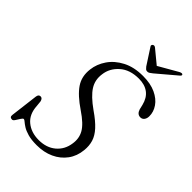

<svg xmlns="http://www.w3.org/2000/svg" viewBox="-255 -993 1115 1115"><g transform="rotate(45 302.5 -435.0)"><path d="M260.5 10.5Q216 10.5 187.2 2.2Q158.5 -6 141.2 -17Q124 -28 114.8 -36.2Q105.5 -44.5 100.5 -44.5Q94.5 -44.5 86.5 -31.8Q78.5 -19 70.2 -6.2Q62 6.5 54.5 6.5Q33.5 6.5 36.5 -14.5L57.5 -185Q60 -206.5 76.5 -206.5Q91.5 -206.5 96.5 -185.5L100 -151Q103.5 -86.5 144.5 -52.8Q185.5 -19 247.5 -19Q311 -19 352 -53.5Q393 -88 401 -144Q409 -191.5 387 -230.2Q365 -269 298 -314Q224.5 -363.5 192.8 -410.2Q161 -457 169 -520Q174.5 -568.5 204.2 -612.2Q234 -656 286.8 -683.5Q339.5 -711 413.5 -711Q475.5 -711 518.2 -691Q561 -671 583 -638.8Q605 -606.5 604.5 -571Q604.5 -553 595.5 -541.2Q586.5 -529.5 572 -529.5Q546 -529.5 536.5 -560L529.5 -589.5Q518 -636.5 486.8 -659.8Q455.5 -683 407.5 -683Q333.5 -683 289 -643.5Q244.5 -604 238 -549Q230.5 -497 256.8 -455.8Q283 -414.5 350 -367Q402.5 -331 431.5 -299.2Q460.5 -267.5 470.2 -235Q480 -202.5 476 -165Q471 -111.5 442 -72Q413 -32.5 366.2 -11Q319.5 10.5 260.5 10.5ZM443.5 -762.5Q434 -755 427.2 -750.5Q420.5 -746 412 -746Q403.5 -746 398.5 -750.5Q393.5 -755 387.5 -762.5L323 -862Q319 -867 320.8 -871.8Q322.5 -876.5 326.5 -879Q335.5 -884.5 345.5 -876.5L428 -808.5L546.5 -876.5Q561.5 -884 567.5 -879Q574.5 -872.5 561 -862Z"/></g></svg>

Font: Fraunces 9pt S000 Light
Style: Italic
Weight: 300
Italic angle: -16°
Version: Version 1.000; ttfautohint (v1.8.3)